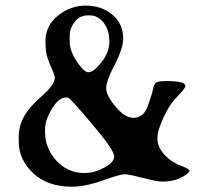

<svg xmlns="http://www.w3.org/2000/svg" viewBox="-20 -686 788 701"><path d="M144.5 -212.9V-204.1Q144.5 -144.5 186 -99.4Q227.5 -54.2 289.1 -54.2L293 -54.7Q324.7 -54.7 360.6 -74Q396.5 -93.3 396.5 -113.3V-116.7Q396.5 -138.2 315.4 -234.1Q234.4 -330.1 227.5 -330.1H221.2Q194.8 -330.1 169.7 -289.1Q144.5 -248 144.5 -212.9ZM234.4 -553.7V-534.2Q234.4 -493.7 272 -445.3Q290 -422.4 301.3 -422.4H303.7Q322.3 -422.4 350.8 -459Q379.4 -495.6 379.4 -534.7L378.9 -537.6Q378.9 -576.7 358.2 -603.3Q337.4 -629.9 308.6 -629.9H300.3Q271 -629.9 252.7 -606.2Q234.4 -582.5 234.4 -553.7ZM573.2 -22.9Q553.7 -22.9 501.7 -36.4Q449.7 -49.8 434.3 -49.8Q418.9 -49.8 355 -27.1Q291 -4.4 241.2 -4.4Q153.8 -4.4 101.1 -53.7Q48.3 -103 48.3 -170.4V-186.5Q48.3 -225.1 67.6 -260.3Q86.9 -295.4 133.8 -336.4Q180.2 -377.4 180.2 -402.3Q180.2 -409.7 171.6 -428.7Q163.1 -447.8 154.5 -471.4Q146 -495.1 146 -536.1Q146 -591.8 191.2 -628.7Q236.3 -665.5 293.5 -665.5Q350.6 -665.5 390.1 -632.6Q429.7 -599.6 429.7 -545.4Q429.7 -509.3 398.7 -449.7Q367.7 -390.1 367.7 -363.8Q367.7 -337.4 401.9 -296.6Q436 -255.9 466.6 -255.9Q497.1 -255.9 513.2 -284.2Q517.6 -292 527.6 -321.8Q537.6 -351.6 539.6 -364Q541.5 -376.5 548.6 -383.3Q555.7 -390.1 587.4 -390.1Q656.7 -390.1 656.7 -372.1Q656.7 -363.8 630.9 -337.2Q605 -310.5 591.8 -286.1Q554.7 -217.3 554.7 -181.4Q554.7 -145.5 587.4 -113.8Q608.4 -93.3 640.1 -81.1Q671.9 -68.8 671.9 -63Q671.9 -57.1 657.2 -46.9Q622.6 -22.9 573.2 -22.9Z"/></svg>

Font: Averia Serif
Style: Regular
Weight: 500
Version: Version 1.0